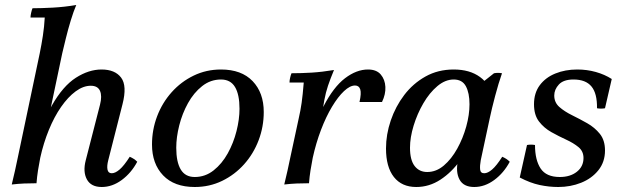

<svg xmlns="http://www.w3.org/2000/svg" viewBox="-20 -733 2498 768"><path d="M27 5Q34 -24 40 -50.5Q46 -77 51 -102L139 -520Q146 -554 151.5 -590Q157 -626 159 -663H102Q102 -670 104.5 -681.5Q107 -693 110 -700Q145 -700 191.5 -702.5Q238 -705 285 -713Q274 -687 263 -651Q252 -615 243.5 -580Q235 -545 229 -520L141 -102Q136 -77 132 -51.5Q128 -26 126 0Q100 0 76.5 1Q53 2 27 5ZM387 15Q344 15 327.5 -15.5Q311 -46 323 -92L380 -314Q389 -349 380 -369.5Q371 -390 343 -390Q313 -390 282.5 -367.5Q252 -345 224.5 -305.5Q197 -266 175.5 -213.5Q154 -161 141 -102H115Q144 -235 188 -312Q232 -389 283.5 -422Q335 -455 386 -455Q440 -455 464.5 -422.5Q489 -390 470 -316L413 -92Q407 -69 410 -54.5Q413 -40 427 -40Q441 -40 458.5 -55Q476 -70 499 -106Q508 -102 515 -97.5Q522 -93 529 -86Q505 -41 467 -13Q429 15 387 15Z M864 -415Q822 -415 788.5 -388.5Q755 -362 732 -320.5Q709 -279 697 -231.5Q685 -184 685 -142Q685 -85 703 -55Q721 -25 759 -25V15Q677 15 632.5 -31.5Q588 -78 588 -155Q588 -214 608.5 -268Q629 -322 666.5 -364Q704 -406 754.5 -430.5Q805 -455 864 -455ZM759 -25Q801 -25 834.5 -51.5Q868 -78 891 -119.5Q914 -161 926 -208.5Q938 -256 938 -298Q938 -355 920 -385Q902 -415 864 -415V-455Q946 -455 990.5 -408.5Q1035 -362 1035 -285Q1035 -226 1014.5 -172Q994 -118 956.5 -76Q919 -34 868.5 -9.5Q818 15 759 15Z M1117 5Q1124 -24 1130 -50.5Q1136 -77 1141 -102L1175 -260Q1182 -290 1186.5 -321.5Q1191 -353 1195 -403H1138Q1138 -411 1140.5 -422Q1143 -433 1146 -440Q1185 -440 1226.5 -442.5Q1268 -445 1316 -453Q1301 -417 1292 -390Q1283 -363 1277.5 -333.5Q1272 -304 1265 -260L1231 -102Q1226 -77 1222 -51.5Q1218 -26 1216 0Q1190 0 1166.5 1Q1143 2 1117 5ZM1418 -325Q1426 -360 1421 -375.5Q1416 -391 1400 -391Q1380 -391 1356 -368.5Q1332 -346 1308 -306Q1284 -266 1264 -213.5Q1244 -161 1231 -102H1205Q1234 -230 1274 -307.5Q1314 -385 1360 -420Q1406 -455 1452 -455Q1486 -455 1503 -435Q1520 -415 1521.5 -385.5Q1523 -356 1508 -325Z M1877 15Q1834 15 1818 -15Q1802 -45 1812 -92L1829 -172L1864 -241L1874 -375L1956 -440Q1972 -443 1988 -440Q1974 -400 1960.5 -349Q1947 -298 1939 -260L1903 -92Q1899 -70 1900.5 -55Q1902 -40 1917 -40Q1931 -40 1948.5 -55Q1966 -70 1989 -106Q1998 -102 2005 -97.5Q2012 -93 2019 -86Q1995 -41 1957 -13Q1919 15 1877 15ZM1645 15Q1587 15 1555.5 -25Q1524 -65 1524 -139Q1524 -195 1543 -251Q1562 -307 1597 -353Q1632 -399 1682 -427Q1732 -455 1795 -455Q1859 -455 1900 -425Q1941 -395 1948 -345L1895 -313Q1895 -257 1875.5 -199Q1856 -141 1821.5 -92.5Q1787 -44 1742 -14.5Q1697 15 1645 15ZM1689 -45Q1725 -45 1755.5 -71Q1786 -97 1809 -138.5Q1832 -180 1845 -227Q1858 -274 1858 -316Q1858 -361 1843.5 -388Q1829 -415 1795 -415Q1761 -415 1729.5 -388.5Q1698 -362 1673.5 -320Q1649 -278 1634.5 -230.5Q1620 -183 1620 -142Q1620 -93 1638.5 -69Q1657 -45 1689 -45Z M2213 15Q2176 15 2138.5 7Q2101 -1 2059 -23L2088 -153Q2104 -156 2120 -153Q2120 -93 2142.5 -59Q2165 -25 2219 -25Q2261 -25 2287.5 -46Q2314 -67 2314 -101Q2314 -128 2294 -144.5Q2274 -161 2244.5 -174.5Q2215 -188 2185.5 -204.5Q2156 -221 2136 -247Q2116 -273 2116 -316Q2116 -361 2139 -392Q2162 -423 2201.5 -439Q2241 -455 2289 -455Q2328 -455 2363.5 -445Q2399 -435 2427 -417L2400 -300Q2384 -297 2368 -300Q2369 -359 2346 -387Q2323 -415 2274 -415Q2234 -415 2215.5 -395Q2197 -375 2197 -351Q2197 -323 2217.5 -305Q2238 -287 2268.5 -272Q2299 -257 2329 -240Q2359 -223 2379.5 -197.5Q2400 -172 2400 -131Q2400 -85 2373.5 -52Q2347 -19 2304.5 -2Q2262 15 2213 15Z"/></svg>

Font: Poltawski Nowy
Style: Italic
Weight: 400
Italic angle: -12°
Designer: Adam Pótawski, Mateusz Machalski, Borys Kosmynka, Ania Wieluska
Foundry: Capitalics.wtf
Version: Version 1.001;gftools[0.9.25]